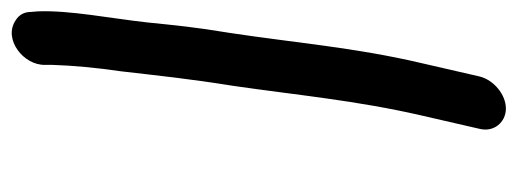

<svg xmlns="http://www.w3.org/2000/svg" viewBox="-300 -428 889 330"><g transform="rotate(-90 145.0 -263.5)"><path d="M123 161C147 161 172 140 178 116L201 16C228 -99 236 -202 253 -314C263 -374 266 -407 271 -456C278 -519 292 -588 290 -643L289 -655C289 -667 284 -676 274 -682C242 -703 197 -668 198 -631V-619C197 -585 193 -541 187 -501C179 -432 174 -383 162 -308C146 -198 137 -97 111 16L88 116C82 140 99 161 123 161Z"/></g></svg>

Font: Electronic
Style: BlkIt
Weight: 900
Version: Version 1.011